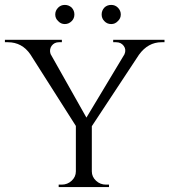

<svg xmlns="http://www.w3.org/2000/svg" viewBox="-25 -762 690 782"><path d="M212 -676Q200 -687 200 -703Q200 -719 212 -731Q223 -742 239 -742Q255 -742 267 -731Q278 -719 278 -703Q278 -687 267 -676Q255 -664 239 -664Q223 -664 212 -676ZM400 -676Q389 -687 389 -703Q389 -719 400 -731Q411 -742 428 -742Q444 -742 455 -731Q467 -719 467 -703Q467 -687 455 -676Q444 -664 428 -664Q411 -664 400 -676ZM645 -600V-590H633Q578 -590 541 -539L349 -248V-64Q349 -42 366 -26Q383 -10 407 -10H419V0H214V-10H226Q250 -10 267 -26Q284 -42 284 -64V-249L99 -540Q65 -590 7 -590H-5V-600H227V-590H215Q196 -590 185 -575Q175 -560 181 -542L327 -283L482 -541Q490 -560 479 -575Q468 -590 448 -590H436V-600Z"/></svg>

Font: Cinzel(RUS BY LYAJKA)
Style: Regular
Weight: 400
Designer: Natanael Gama
Version: Version 1.001;PS 001.001;hotconv 1.0.56;makeotf.lib2.0.21325